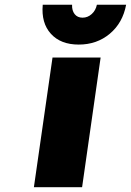

<svg xmlns="http://www.w3.org/2000/svg" viewBox="-20 -785 549 805"><path d="M122.1 0 200.2 -543.9H401.9L324.2 0ZM159.2 -765.1H282.2Q281.2 -740.7 293 -725.8Q304.7 -710.9 326.2 -710.9Q347.7 -710.9 364.5 -726.1Q381.3 -741.2 386.2 -765.1H508.8Q494.6 -689 440.4 -643.6Q386.2 -598.1 310.1 -598.1Q234.4 -598.1 193.4 -643.3Q152.3 -688.5 159.2 -765.1Z"/></svg>

Font: Trueno ExtraBold
Style: Italic
Weight: 800
Designer: Julieta Ulanovsky
Foundry: Julieta Ulanovsky
Version: Version 3.001b | FøM Fix